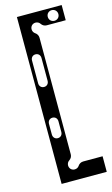

<svg xmlns="http://www.w3.org/2000/svg" viewBox="-133 -729 570 978"><g transform="rotate(-15 152.0 -240.0)"><path d="M64 200H302V118H200C188 118 178 124 172 133C167 141 158 146 148 146C132 146 120 134 120 118C120 108 125 99 133 94C142 88 148 78 148 66V-548C148 -560 142 -570 133 -576C125 -581 120 -590 120 -600C120 -616 132 -628 148 -628C158 -628 167 -623 172 -615C178 -606 188 -600 200 -600H300V-680H64ZM106 -30C91 -30 81 -41 81 -56V-112C81 -127 91 -138 106 -138C121 -138 131 -127 131 -112V-56C131 -41 121 -30 106 -30ZM106 -300C91 -300 81 -311 81 -326V-446C81 -461 91 -472 106 -472C121 -472 131 -461 131 -446V-326C131 -311 121 -300 106 -300ZM244 -612C228 -612 216 -624 216 -640C216 -656 228 -668 244 -668C260 -668 272 -656 272 -640C272 -624 260 -612 244 -612Z"/></g></svg>

Font: Apfel Grotezk Brukt
Style: Regular
Weight: 300
Designer: Luigi Gorlero
Foundry: © 2023, Luigi Gorlero & Collletttivo
Version: Version 2.000;Glyphs 3.2 (3217)